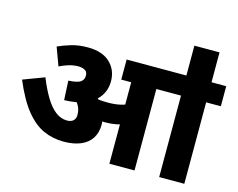

<svg xmlns="http://www.w3.org/2000/svg" viewBox="-108 -970 1411 1136"><g transform="rotate(15 597.0 -402.5)"><path d="M799 -499V0H645V-499H584V-622H889V-499ZM344 -632Q434 -632 481 -587Q528 -542 528 -473Q528 -421 500.5 -381Q473 -341 419.5 -318.5Q366 -296 289 -294L283 -412Q338 -415 357 -428.5Q376 -442 376 -467Q376 -491 359 -500Q342 -509 319 -509Q290 -509 261.5 -500.5Q233 -492 205 -478L164 -589Q198 -605 243.5 -618.5Q289 -632 344 -632ZM541 -211Q541 -163 519 -128Q497 -93 453.5 -74.5Q410 -56 348 -56Q283 -56 225.5 -81.5Q168 -107 116.5 -170Q65 -233 17 -347L147 -396Q174 -329 203 -281Q232 -233 265 -207.5Q298 -182 336 -182Q361 -182 374.5 -194.5Q388 -207 388 -230Q388 -268 367.5 -296.5Q347 -325 305 -351L385 -381L457 -374Q473 -362 487 -347Q501 -332 511 -315L521 -296Q531 -277 536 -256Q541 -235 541 -211ZM542 -347Q584 -347 618 -354.5Q652 -362 686 -381V-261Q656 -242 624.5 -236Q593 -230 559 -230Q538 -230 517.5 -231.5Q497 -233 479.5 -236Q462 -239 448 -241L436 -343L451 -356Q469 -352 490.5 -349.5Q512 -347 542 -347ZM1104 -499V0H950V-499H874V-622H1194V-499ZM950 -617V-805H1104V-617Z"/></g></svg>

Font: Noto Sans Devanagari ExtraBold
Style: Regular
Weight: 800
Version: Version 2.003